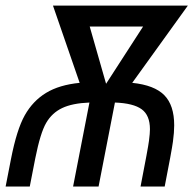

<svg xmlns="http://www.w3.org/2000/svg" viewBox="-61 -679 704 699"><path d="M420.4 -377.4Q501 -369.1 537.1 -332.5Q573.2 -295.9 573.2 -222.7Q573.2 -197.3 568.6 -163.3Q564 -129.4 538.6 0H450.7Q478 -139.6 481.4 -166.7Q484.9 -193.8 484.9 -208.5Q484.9 -259.3 454.8 -281.2Q424.8 -303.2 357.4 -305.7L297.9 0H205.1L264.6 -305.7Q202.1 -303.2 165.3 -285.6Q128.4 -268.1 107.2 -231.7Q85.9 -195.3 67.4 -102.5L47.4 0H-40.5L-21 -100.1Q0 -207.5 29.3 -259.5Q58.6 -311.5 106.7 -340.8Q154.8 -370.1 229 -377.4L131.8 -658.7H623ZM325.2 -374 460 -582.5H265.6Z"/></svg>

Font: Liberation Mono
Style: Italic
Weight: 400
Italic angle: -12°
Monospace: yes
Designer: Steve Matteson
Foundry: Ascender Corporation
Version: Version 2.1.5